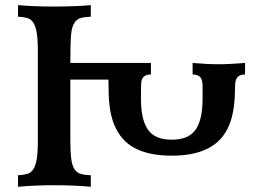

<svg xmlns="http://www.w3.org/2000/svg" viewBox="-20 -713 975 733"><path d="M326.7 0Q262.2 -5.9 183.6 -5.9Q117.2 -5.9 48.8 0V-43.9Q69.3 -44.9 83.7 -49.1Q98.1 -53.2 107.2 -66.9Q116.2 -80.6 120.4 -106.4Q124.5 -132.3 124.5 -177.2V-516.1Q124.5 -561 120.4 -586.9Q116.2 -612.8 107.2 -626.5Q98.1 -640.1 83.7 -644.3Q69.3 -648.4 48.8 -649.4V-693.4Q111.3 -688 183.6 -688Q267.6 -688 326.7 -693.4V-649.4Q302.7 -648.4 287.6 -644Q257.8 -635.3 252 -586.4Q248.5 -560.1 248.5 -472.7H556.2V-428.7Q524.4 -428.7 519.5 -401.4Q518.1 -392.6 518.1 -336.9Q518.1 -247.6 550.3 -210.9Q577.6 -179.7 635.7 -179.7Q694.3 -179.7 721.7 -211.4Q753.4 -248 753.4 -336.9V-382.3Q753.4 -405.3 746.6 -416Q737.3 -428.7 715.3 -428.7V-472.7Q770.5 -467.8 813 -467.8Q824.7 -467.8 835.4 -468Q846.2 -468.3 858.2 -469Q870.1 -469.7 884 -470.5Q897.9 -471.2 915.5 -472.7V-428.7Q893.6 -428.7 884.8 -416Q877.4 -405.3 877.4 -381.8Q877.4 -301.3 860.4 -250Q839.4 -187 789.6 -155.3Q733.4 -118.7 635.7 -118.7Q493.2 -118.7 438 -196.8Q405.3 -242.7 397.9 -312.5Q394 -345.7 394 -409.2H248.5V-178.2Q248.5 -133.3 252 -106.9Q257.8 -58.1 287.6 -49.3Q302.7 -44.9 326.7 -43.9Z"/></svg>

Font: Kelvinch
Style: Bold
Weight: 700
Designer: Paul James Miller
Foundry: High-Logic / Made with FontCreator
Version: Version 3.501;March 28, 2021;FontCreator 13.0.0.2683 64-bit